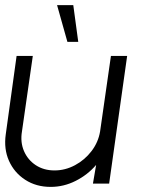

<svg xmlns="http://www.w3.org/2000/svg" viewBox="-25 -719 558 752"><path d="M-2.5 -192.5 40 -500H103.5L61 -204Q54 -162 69 -127.2Q84 -92.5 115.2 -72Q146.5 -51.5 188.5 -51.5Q230.5 -51.5 268.8 -72Q307 -92.5 333.5 -127.2Q360 -162 367 -204L409.5 -500H473L402.5 0H339L351.5 -73Q318 -34 271.2 -10.5Q224.5 13 173.5 13Q116.5 13 73.8 -14.8Q31 -42.5 10.2 -89Q-10.5 -135.5 -2.5 -192.5ZM198.5 -699H262L281.5 -555H239Z"/></svg>

Font: Urbanist Light
Style: Italic
Weight: 300
Italic angle: -8°
Designer: Corey Hu
Foundry: Corey Hu
Version: Version 1.330; ttfautohint (v1.8.4.7-5d5b)